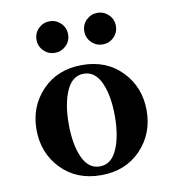

<svg xmlns="http://www.w3.org/2000/svg" viewBox="-84 -821 828 910"><g transform="rotate(-10 330.0 -365.5)"><path d="M138.5 -61.5Q65 -138 65 -250Q65 -362 138.5 -438.5Q212 -515 330 -515Q448 -515 521.5 -438.5Q595 -362 595 -250Q595 -138 521.5 -61.5Q448 15 330 15Q212 15 138.5 -61.5ZM248 -410.5Q220 -348 220 -250Q220 -152 248 -89.5Q276 -27 331 -27Q386 -27 414 -89.5Q442 -152 442 -250Q442 -348 414 -410.5Q386 -473 331 -473Q276 -473 248 -410.5ZM161.5 -616Q139 -638 139 -670Q139 -702 161.5 -724Q184 -746 215 -746Q246 -746 268.5 -724Q291 -702 291 -670Q291 -638 268.5 -616Q246 -594 215 -594Q184 -594 161.5 -616ZM391.5 -616Q369 -638 369 -670Q369 -702 391.5 -724Q414 -746 445 -746Q476 -746 498.5 -724Q521 -702 521 -670Q521 -638 498.5 -616Q476 -594 445 -594Q414 -594 391.5 -616Z"/></g></svg>

Font: Croissant One
Style: Regular
Weight: 400
Designer: Eduardo Rodriguez Tunni
Foundry: Eduardo Rodriguez Tunni
Version: Version 1.001